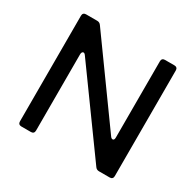

<svg xmlns="http://www.w3.org/2000/svg" viewBox="-157 -910 1110 1087"><g transform="rotate(30 398.0 -366.5)"><path d="M592 -195Q597 -195 600 -199.5Q603 -204 603 -213V-712Q603 -722 608.5 -727.5Q614 -733 624 -733H686Q696 -733 701.5 -727.5Q707 -722 707 -712V-21Q707 -11 701.5 -5.5Q696 0 686 0H616Q600 0 591 -13L218 -529Q211 -539 204 -539Q199 -539 195.5 -534Q192 -529 192 -520V-21Q192 -11 186.5 -5.5Q181 0 171 0H108Q98 0 92.5 -5.5Q87 -11 87 -21V-712Q87 -722 92.5 -727.5Q98 -733 108 -733H181Q197 -733 206 -720L577 -205Q584 -195 592 -195Z"/></g></svg>

Font: Shippori Antique B1
Style: Regular
Weight: 400
Designer: FONTDASU
Foundry: FONTDASU / Google Inc. / but / Adobe
Version: Version 2.001